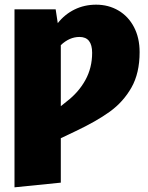

<svg xmlns="http://www.w3.org/2000/svg" viewBox="-20 -574 634 821"><path d="M577 -351Q577 -261 542 -199.5Q507 -138 449.5 -96.5Q392 -55 301 -12L240 17V207L42 227V-534H218L227 -475Q257 -513 299 -533.5Q341 -554 391 -554Q444 -554 486.5 -529Q529 -504 553 -458Q577 -412 577 -351ZM374 -348Q374 -416 320 -416Q277 -416 240 -381V-120L265 -140Q316 -179 345 -231.5Q374 -284 374 -348Z"/></svg>

Font: FiraGO Heavy
Style: Regular
Weight: 900
Designer: bBox Type
Foundry: bBox Type GmbH
Version: Version 1.001